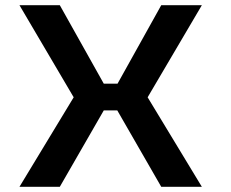

<svg xmlns="http://www.w3.org/2000/svg" viewBox="-20 -720 890 740"><path d="M210.5 0H55L264 -345L55 -700H210.5L380 -397.5H433L601.5 -700H758L549 -345L758 0H601.5L432 -294.5H380Z"/></svg>

Font: League Mono Wide SemiBold
Style: Regular
Weight: 600
Width: 8
Designer: Tyler Finck
Foundry: The League of Moveable Type / Tyler Finck
Version: Version 2.210